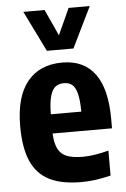

<svg xmlns="http://www.w3.org/2000/svg" viewBox="-56 -849 590 900"><g transform="rotate(-5 238.5 -399.0)"><path d="M455 -228H175.5Q177.5 -182 190.8 -155.8Q204 -129.5 232 -118.2Q260 -107 308 -107Q359 -107 429 -125.5V-8Q390 1.5 357 6Q324 10.5 289.5 10.5Q197 10.5 139.5 -18.8Q82 -48 54.5 -110.8Q27 -173.5 27 -275.5Q27 -413.5 84.8 -484.5Q142.5 -555.5 249.5 -555.5Q350.5 -555.5 402.8 -484.5Q455 -413.5 455 -271.5ZM175 -318.5H318.5Q318 -373.5 310 -404Q302 -434.5 287 -446.5Q272 -458.5 248.5 -458.5Q224.5 -458.5 208.8 -446.5Q193 -434.5 184.2 -403.8Q175.5 -373 175 -318.5ZM301.5 -808H401L307.5 -616.5H182.5L88.5 -808H188.5L245 -684Z"/></g></svg>

Font: Encode Sans Condensed
Style: Bold
Weight: 700
Width: 3
Designer: Multiple Designers
Foundry: Impallari Type
Version: Version 2.000